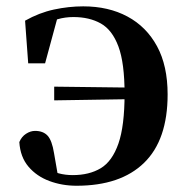

<svg xmlns="http://www.w3.org/2000/svg" viewBox="-20 -572 590 608"><path d="M222.4 16.2Q176.5 16.2 136.3 1.2Q96.2 -13.7 70.2 -44.2Q44.2 -74.8 41.2 -122.1Q48.4 -139.4 62.5 -148.4Q76.6 -157.5 90.9 -157.5Q116.7 -157.5 130.7 -142.4Q144.7 -127.2 151.1 -87L164.9 -7.6L111.1 -45.4Q145.1 -28.8 165.9 -23.1Q186.7 -17.5 210.4 -17.5Q262.6 -17.5 299 -39.3Q335.4 -61.1 355 -117.3Q374.5 -173.5 374.5 -274.6Q374.5 -372.4 355 -424.8Q335.5 -477.3 299.2 -497.7Q263 -518 212.6 -518Q185.8 -518 162.2 -511Q138.7 -503.9 113.8 -487.2L165.4 -528.6L122.8 -371.5H69.3L59.4 -506.5Q104 -531.7 150.9 -541.8Q197.8 -551.9 243.5 -551.9Q323.5 -551.9 383.5 -519.7Q443.6 -487.5 477.2 -425.7Q510.8 -363.9 510.8 -273.1Q510.8 -128.8 436.2 -56.3Q361.7 16.2 222.4 16.2ZM151.6 -254.2V-297.6L438.8 -294.1V-258.7Z"/></svg>

Font: Noto Serif JP
Style: Regular
Weight: 200
Designer: Ryoko NISHIZUKA 西塚涼子 (kana & ideographs); Frank Grießhammer (Latin, Greek & Cyrillic); Wenlong ZHANG 张文龙 (bopomofo); San
Foundry: Adobe
Version: Version 2.001;hotconv 1.1.0;makeotfexe 2.6.0